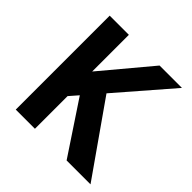

<svg xmlns="http://www.w3.org/2000/svg" viewBox="-176 -826 977 977"><g transform="rotate(45 312.5 -338.0)"><path d="M439 0H611L341 -385L593 -676H432L211 -412V-676H73V0H211V-235L252 -282Z"/></g></svg>

Font: Fog Sans
Style: Bold
Weight: 700
Foundry: Intel Corporation
Version: Version 1.00